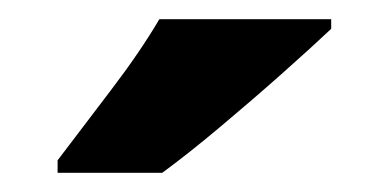

<svg xmlns="http://www.w3.org/2000/svg" viewBox="-20 -786 405 200"><path d="M325 -756Q306 -738 274.5 -710Q243 -682 209 -653.5Q175 -625 149 -606H40V-619Q65 -652 95.5 -692Q126 -732 146 -766H325Z"/></svg>

Font: Noto Sans Ethiopic SemiCondensed ExtraBold
Style: Regular
Weight: 800
Width: 4
Designer: Monotype Design Team
Foundry: Monotype Imaging Inc.
Version: Version 2.102; ttfautohint (v1.8.4.7-5d5b)